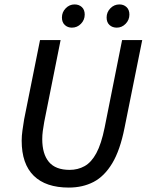

<svg xmlns="http://www.w3.org/2000/svg" viewBox="-20 -836 663 868"><path d="M291 12Q187 12 132.5 -41.5Q78 -95 78 -200Q78 -222 81.5 -246.5Q85 -271 89 -296L161 -655H254L180 -285Q176 -263 173.5 -244Q171 -225 171 -207Q171 -140 201 -104Q231 -68 295 -68Q332 -68 362.5 -85Q393 -102 415.5 -143.5Q438 -185 453 -259L532 -655H623L543 -258Q523 -157 487.5 -98Q452 -39 403 -13.5Q354 12 291 12ZM305 -711Q286 -711 273 -723Q260 -735 260 -757Q260 -781 277 -798.5Q294 -816 317 -816Q337 -816 350 -804Q363 -792 363 -770Q363 -746 346 -728.5Q329 -711 305 -711ZM508 -711Q488 -711 475 -723Q462 -735 462 -757Q462 -781 479 -798.5Q496 -816 520 -816Q539 -816 552 -804Q565 -792 565 -770Q565 -746 548 -728.5Q531 -711 508 -711Z"/></svg>

Font: Source Sans 3 Medium
Style: Italic
Weight: 500
Italic angle: -11°
Designer: Paul D. Hunt
Foundry: Adobe
Version: Version 3.052;hotconv 1.1.0;makeotfexe 2.6.0